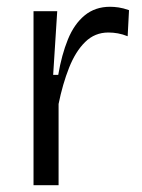

<svg xmlns="http://www.w3.org/2000/svg" viewBox="-20 -547 420 567"><path d="M79 0V-282V-514H149L137 -326H152Q162 -385 180.5 -430.5Q199 -476 230 -501.5Q261 -527 305 -527Q317 -527 330.5 -525Q344 -523 361 -517L357 -440Q342 -446 328 -448.5Q314 -451 300 -451Q260 -451 231.5 -423Q203 -395 184 -347Q165 -299 153 -240V0Z"/></svg>

Font: Bricolage Grotesque 24pt Light
Style: Regular
Weight: 300
Designer: Mathieu Triay
Foundry: Atelier Triay
Version: Version 1.001;gftools[0.9.33.dev8+g029e19f]